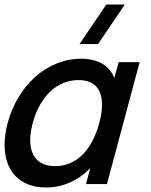

<svg xmlns="http://www.w3.org/2000/svg" viewBox="-26 -815 668 850"><path d="M526.5 -795H444.5L326.1 -620H408.1ZM499.2 -540 480.3 -469.5C459.3 -523.5 408.7 -555 333.7 -555C178.7 -555 51.7 -433.5 7.8 -270C-1.3 -235.9 -5.8 -203.5 -5.8 -173.6C-5.8 -61.9 57.3 15 178 15C253 15 323.1 -17 373.7 -71.5L354.5 0H447.5L592.2 -540ZM217.8 -79.5C140.8 -79.5 107.8 -126.7 107.8 -194.5C107.8 -217.5 111.6 -242.8 118.7 -269.5C149.5 -384.5 223.4 -460.5 321.4 -460.5C393.7 -460.5 425.6 -418.5 425.6 -351.8C425.6 -327.6 421.5 -300.3 413.5 -270.5C383.5 -158.5 318.3 -79.5 217.8 -79.5Z"/></svg>

Font: Manrope
Style: SemiBoldItalic
Weight: 600
Italic angle: -15°
Designer: Mikhail Sharanda
Foundry: Mikhail Sharanda
Version: Version 4.502;hotconv 1.0.109;makeotfexe 2.5.65596